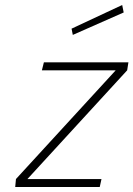

<svg xmlns="http://www.w3.org/2000/svg" viewBox="-20 -750 535 770"><path d="M44 -32 444 -468H148L156 -500H495L490 -468L90 -32H387L380 0H41ZM267 -635 470 -730 476 -700 272 -610Z"/></svg>

Font: Cairo ExtraLight
Style: Italic
Weight: 275
Italic angle: -13°
Designer: Mohamed Gaber, Accademia di Belle Arti di Urbino and others
Foundry: Kief Type Foundry, Accademia di Belle Arti di Urbino and others
Version: Version 3.011